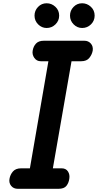

<svg xmlns="http://www.w3.org/2000/svg" viewBox="-20 -1184 614 1204"><path d="M92 0Q65 0 50 -18.5Q35 -37 39.5 -62.5Q44 -89 61.2 -108.8Q78.5 -128.5 112.5 -128.5H167.5L283.5 -800H235.5Q210 -800 195.2 -821Q180.5 -842 185 -867Q189.5 -893.5 206 -911Q222.5 -928.5 254.5 -928.5H509.5Q534 -928.5 549.5 -911Q565 -893.5 561.5 -867Q557 -842 540.2 -821Q523.5 -800 489.5 -800H428.5L311.5 -128.5H366.5Q393.5 -128.5 406.2 -108.8Q419 -89 414.5 -62.5Q411 -37 396.5 -18.5Q382 0 346 0ZM495 -1008.5Q464.5 -1008.5 441.8 -1031.2Q419 -1054 419 -1086Q419 -1117.5 441 -1140.5Q463 -1163.5 495 -1163.5Q526 -1163.5 549.8 -1141.5Q573.5 -1119.5 573.5 -1086Q573.5 -1054 550.5 -1031.2Q527.5 -1008.5 495 -1008.5ZM272.5 -1008.5Q242 -1008.5 219.2 -1031.2Q196.5 -1054 196.5 -1086Q196.5 -1117.5 218.5 -1140.5Q240.5 -1163.5 272.5 -1163.5Q303.5 -1163.5 327.2 -1141.5Q351 -1119.5 351 -1086Q351 -1054 327.8 -1031.2Q304.5 -1008.5 272.5 -1008.5Z"/></svg>

Font: Edu VIC WA NT Hand
Style: Regular
Weight: 400
Designer: Tina and Corey Anderson, Eben Sorkin, Mirko Velimirovic
Foundry: Google for Education
Version: Version 1.000